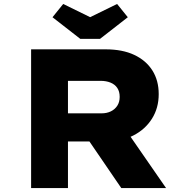

<svg xmlns="http://www.w3.org/2000/svg" viewBox="-20 -949 947 969"><path d="M137 0V-700H513Q598 -700 657.5 -672Q717 -644 749 -593.5Q781 -543 781 -474Q781 -404 747 -350Q713 -296 653.5 -265.5Q594 -235 518 -235H323V0ZM592 0 376 -316 582 -341 818 0ZM323 -377H493Q519 -377 539.5 -387Q560 -397 572 -415.5Q584 -434 584 -460Q584 -487 572 -505Q560 -523 538 -532Q516 -541 488 -541H323ZM385 -753 245 -862 299 -929 450 -855H420L571 -929L625 -862L485 -753Z"/></svg>

Font: Lexend Mega ExtraBold
Style: Regular
Weight: 800
Designer: Bonnie Shaver-Troup, Thomas Jockin
Foundry: Lexend
Version: Version 1.007